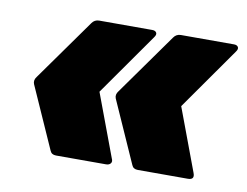

<svg xmlns="http://www.w3.org/2000/svg" viewBox="-51 -516 647 502"><g transform="rotate(10 272.5 -264.5)"><path d="M125 -81Q113 -81 109 -91L36 -255Q32 -265 40 -275L156 -438Q163 -448 175 -448H316Q324 -448 327 -443Q330 -438 324 -430L208 -265L270 -99Q274 -91 270 -86Q266 -81 258 -81ZM342 -81Q330 -81 326 -91L253 -255Q249 -265 257 -275L373 -438Q380 -448 392 -448H533Q541 -448 544 -443Q547 -438 541 -430L425 -265L487 -99Q494 -81 475 -81Z"/></g></svg>

Font: Sofia Sans ExtraBlack
Style: Italic
Weight: 1000
Italic angle: -9°
Designer: Botio Nikoltchev, Ani Petrova
Foundry: lettersoup
Version: Version 4.100; ttfautohint (v1.8.4.7-5d5b)